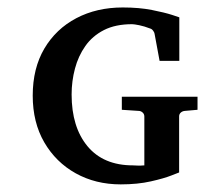

<svg xmlns="http://www.w3.org/2000/svg" viewBox="-20 -482 539 504"><path d="M498.5 -193.8 465.3 -190.9Q459 -190.4 454.6 -186.5Q450.2 -182.6 450.2 -176.3V-29.3L430.2 -21.5Q410.6 -13.7 376 -5.9Q341.3 2 296.9 2Q231 2 178.7 -27.1Q126.5 -56.2 96.2 -108.4Q65.9 -160.6 65.9 -231Q65.9 -302.7 96.4 -354.5Q127 -406.2 180.4 -434.3Q233.9 -462.4 302.2 -462.4Q345.2 -462.4 378.7 -455.8Q412.1 -449.2 431.6 -442.9L450.7 -436.5V-322.3H398.9L385.7 -393.6Q385.3 -397 381.8 -401.6Q378.4 -406.2 374 -407.2Q358.9 -413.1 345.5 -415.8Q332 -418.5 326.7 -418.5Q283.2 -418.5 252.9 -403.1Q222.7 -387.7 204.1 -361.3Q185.5 -335 176.8 -302Q168 -269 168 -233.9Q168 -148.4 209.7 -98.1Q251.5 -47.9 329.1 -47.9Q333.5 -47.9 340.3 -47.4Q347.2 -46.9 358.9 -47.9V-176.3Q358.9 -182.6 354.2 -186.8Q349.6 -190.9 343.8 -190.9L299.8 -193.8V-228H498.5Z"/></svg>

Font: MANDARAM
Style: Book
Weight: 400
Designer: CLT@C-DIT
Version: Version 1.28